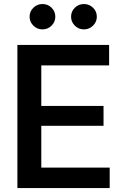

<svg xmlns="http://www.w3.org/2000/svg" viewBox="-20 -956 632 976"><path d="M68.4 0V-727.5H534.7V-623.5H189.9V-417.5H506.3V-316.4H189.9V-104H537.6V0ZM406.7 -806.6Q379.4 -806.6 360.4 -825.7Q341.3 -844.7 341.3 -871.1Q341.3 -897.9 360.4 -916.7Q379.4 -935.5 406.7 -935.5Q433.6 -935.5 452.9 -916.7Q472.2 -897.9 472.2 -871.1Q472.2 -844.7 452.9 -825.7Q433.6 -806.6 406.7 -806.6ZM195.8 -806.6Q168.9 -806.6 149.7 -825.7Q130.4 -844.7 130.4 -871.1Q130.4 -897.9 149.7 -916.7Q168.9 -935.5 195.8 -935.5Q223.1 -935.5 242.2 -916.7Q261.2 -897.9 261.2 -871.1Q261.2 -844.7 242.2 -825.7Q223.1 -806.6 195.8 -806.6Z"/></svg>

Font: Inter Cardless Tabular Medium
Style: Regular
Weight: 500
Designer: Rasmus Andersson
Foundry: rsms
Version: Version 4.000;git-4fc901f